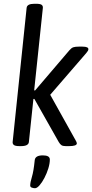

<svg xmlns="http://www.w3.org/2000/svg" viewBox="-20 -772 488 1017"><path d="M83 2Q61 2 53.5 -4Q46 -10 47 -20L121 -730Q123 -752 162 -752H171Q193 -752 200.5 -746.5Q208 -741 207 -730L161 -293H166L347 -505Q358 -518 368 -521.5Q378 -525 397 -525H417Q450 -525 448 -510Q448 -504 437 -491L246 -270L381 -28Q387 -18 387 -12Q386 2 346 2H328Q313 2 305.5 -3Q298 -8 291 -20L162 -248H157L133 -20Q131 2 91 2ZM165 225Q158 225 149 222Q140 219 140 211Q140 194 149 165Q158 136 164 76Q167 51 207 51Q244 51 244 73Q244 94 236 120Q228 146 215.5 170Q203 194 189.5 209.5Q176 225 165 225Z"/></svg>

Font: Asap Condensed Condensed Regular
Style: Italic
Weight: 400
Width: 3
Italic angle: -6°
Designer: Pablo Cosgaya
Foundry: Omnibus-Type
Version: Version 3.001; ttfautohint (v1.8.4.7-5d5b)